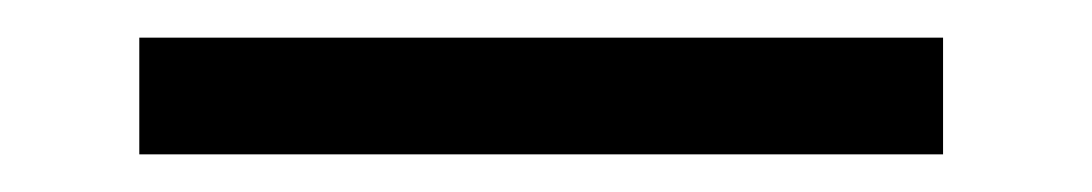

<svg xmlns="http://www.w3.org/2000/svg" viewBox="-20 -69 580 102"><path d="M54 -49H481V13H54Z"/></svg>

Font: 3270 Nerd Font Mono
Style: Regular
Weight: 400
Monospace: yes
Version: Version 3.0.1;Nerd Fonts 3.0.0